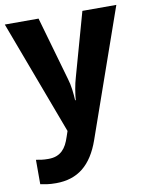

<svg xmlns="http://www.w3.org/2000/svg" viewBox="-87 -610 714 914"><g transform="rotate(-10 269.5 -153.0)"><path d="M0 -545.9H163.1L251 -238.8Q258.8 -213.4 262.5 -184.6Q266.1 -155.8 267.1 -132.8H270Q271 -144 272.7 -157.7Q274.4 -171.4 276.9 -185.5Q279.3 -199.7 282.5 -213.6Q285.6 -227.5 289.1 -238.8L375 -545.9H539.1L323.2 69.8Q293 156.2 240.7 198.2Q188.5 240.2 109.9 240.2Q84.5 240.2 65.9 237.5Q47.4 234.9 34.2 231.9V113.8Q44.4 116.2 60.1 118.2Q75.7 120.1 92.8 120.1Q116.2 120.1 132.8 113.8Q149.4 107.4 161.4 95.9Q173.3 84.5 181.9 68.4Q190.4 52.2 196.8 32.2L206.1 4.9Z"/></g></svg>

Font: Droid Sans
Style: Bold
Weight: 700
Foundry: Ascender Corporation
Version: Version 1.00 build 112